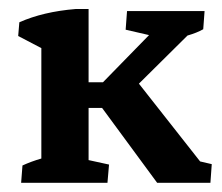

<svg xmlns="http://www.w3.org/2000/svg" viewBox="-20 -397 482 417"><path d="M25.9 0 28.8 -37.6Q47.9 -46.4 69.8 -52.7V-292.5L19.5 -318.8L22 -348.6Q73.7 -371.6 144 -377.4H172.4V-218.3H203.6L303.7 -320.8L252.9 -332.5L255.9 -373H424.3L421.4 -333.5Q407.7 -325.7 387.2 -319.8L281.7 -215.3L414.6 -46.4L439.9 -40.5L437 0H321.3L201.7 -162.6H172.4V-49.3L216.8 -39.6L213.4 0Z"/></svg>

Font: Markazi Text SemiBold
Style: Regular
Weight: 600
Designer: Borna Izadpanah (Arabic designer), Fiona Ross (Arabic design director) and Florian Runge (Latin designer)
Foundry: Borna Izadpanah and Florian Runge
Version: Version 1.001; ttfautohint (v1.8.3)